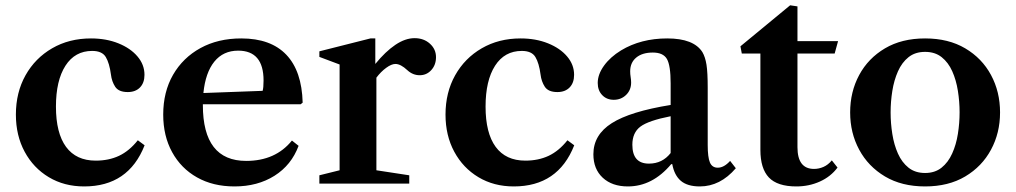

<svg xmlns="http://www.w3.org/2000/svg" viewBox="-20 -676 3740 707"><path d="M290 10.5Q216.5 10.5 159.8 -23.5Q103 -57.5 70.8 -117.2Q38.5 -177 38.5 -254Q38.5 -335.5 74 -398.8Q109.5 -462 172 -498.2Q234.5 -534.5 315 -534.5Q371 -534.5 415.8 -516.5Q460.5 -498.5 486.2 -468.2Q512 -438 512 -400.5Q512 -371 495.5 -354Q479 -337 450.5 -337Q417 -337 404.2 -356.5Q391.5 -376 388.5 -401.5Q383 -443.5 369.5 -466Q356 -488.5 319.5 -488.5Q256 -488.5 221 -434Q186 -379.5 186 -283.5Q186 -186 223.2 -135.2Q260.5 -84.5 332.5 -84.5Q380.5 -84.5 418.2 -102.2Q456 -120 487.5 -159.5L512.5 -141Q453 10.5 290 10.5Z M843.5 10.5Q764.5 10.5 705.5 -22.8Q646.5 -56 613.8 -115.8Q581 -175.5 581 -254Q581 -337.5 617.2 -400.5Q653.5 -463.5 718.2 -499Q783 -534.5 868.5 -534.5Q977 -534.5 1034.2 -474.5Q1091.5 -414.5 1094.5 -298L1087 -292H727V-289Q727 -83.5 886.5 -83.5Q994.5 -83.5 1055 -158.5L1079.5 -139Q1053 -68 990.8 -28.8Q928.5 10.5 843.5 10.5ZM857 -489.5Q802 -489.5 769.2 -449Q736.5 -408.5 729 -333.5L947 -341.5Q950.5 -352.5 950.5 -379.5Q950.5 -489.5 857 -489.5Z M1156 0V-30.5L1230.5 -49V-438.5L1156 -466.5V-487L1344 -534.5H1362V-440.5Q1399.5 -486.5 1436 -511Q1472.5 -535.5 1506.5 -535.5Q1540.5 -535.5 1563 -515.2Q1585.5 -495 1585.5 -465.5Q1585.5 -437 1568.2 -418Q1551 -399 1525.5 -399Q1500 -399 1480 -417.5Q1455.5 -440.5 1436 -440.5Q1421.5 -440.5 1402 -426.2Q1382.5 -412 1366 -390V-49L1487 -30.5V0Z M1872 10.5Q1798.5 10.5 1741.8 -23.5Q1685 -57.5 1652.8 -117.2Q1620.5 -177 1620.5 -254Q1620.5 -335.5 1656 -398.8Q1691.5 -462 1754 -498.2Q1816.5 -534.5 1897 -534.5Q1953 -534.5 1997.8 -516.5Q2042.5 -498.5 2068.2 -468.2Q2094 -438 2094 -400.5Q2094 -371 2077.5 -354Q2061 -337 2032.5 -337Q1999 -337 1986.2 -356.5Q1973.5 -376 1970.5 -401.5Q1965 -443.5 1951.5 -466Q1938 -488.5 1901.5 -488.5Q1838 -488.5 1803 -434Q1768 -379.5 1768 -283.5Q1768 -186 1805.2 -135.2Q1842.5 -84.5 1914.5 -84.5Q1962.5 -84.5 2000.2 -102.2Q2038 -120 2069.5 -159.5L2094.5 -141Q2035 10.5 1872 10.5Z M2292 10.5Q2234 10.5 2199.5 -21.5Q2165 -53.5 2165 -108Q2165 -179.5 2232.8 -222.5Q2300.5 -265.5 2449.5 -289.5V-369Q2449.5 -435 2435.8 -458.8Q2422 -482.5 2384 -482.5Q2345 -482.5 2322.8 -464Q2300.5 -445.5 2300.5 -413.5Q2300.5 -403 2302.2 -392.5Q2304 -382 2304 -372Q2304 -344.5 2285.5 -326.5Q2267 -308.5 2240 -308.5Q2214 -308.5 2197.5 -325.8Q2181 -343 2181 -370.5Q2181 -402 2204 -434Q2227 -466 2267 -490.5Q2340 -534.5 2437 -534.5Q2534.5 -534.5 2566.5 -484Q2577 -466 2581.5 -437.8Q2586 -409.5 2586 -352.5V-142Q2586 -96.5 2594.2 -77.5Q2602.5 -58.5 2623 -58.5Q2646 -58.5 2668.5 -83.5L2689.5 -56.5Q2632 10.5 2557 10.5Q2511.5 10.5 2487.2 -10Q2463 -30.5 2455.5 -71.5H2451.5Q2382.5 10.5 2292 10.5ZM2369.5 -73.5Q2419 -73.5 2449.5 -112.5V-248Q2368 -232 2338.2 -209.8Q2308.5 -187.5 2308.5 -143Q2308.5 -73.5 2369.5 -73.5Z M2912.5 10.5Q2842.5 10.5 2811.2 -22.5Q2780 -55.5 2780 -124V-479H2711.5L2706.5 -505.5L2889.5 -656.5L2916.5 -652.5V-524.5H3066L3053.5 -479H2916.5V-134Q2916.5 -54 2977.5 -54Q2995.5 -54 3012.5 -61.5Q3029.5 -69 3043 -85.5L3064 -59Q3039 -25.5 2999 -7.5Q2959 10.5 2912.5 10.5Z M3386.5 10.5Q3300.5 10.5 3238.8 -26.2Q3177 -63 3143.8 -124.8Q3110.5 -186.5 3110.5 -262Q3110.5 -338 3143.8 -399.8Q3177 -461.5 3238.8 -498Q3300.5 -534.5 3386.5 -534.5Q3472.5 -534.5 3534.2 -498Q3596 -461.5 3629.2 -399.8Q3662.5 -338 3662.5 -262Q3662.5 -186.5 3629.2 -124.8Q3596 -63 3534.2 -26.2Q3472.5 10.5 3386.5 10.5ZM3386.5 -39Q3422.5 -39 3447 -58.5Q3471.5 -78 3486.2 -110.8Q3501 -143.5 3507.2 -183Q3513.5 -222.5 3513.5 -262.5Q3513.5 -302 3507.2 -341.5Q3501 -381 3486.5 -413.5Q3472 -446 3447.5 -465.5Q3423 -485 3386.5 -485Q3350 -485 3325.5 -465.5Q3301 -446 3286.5 -413.2Q3272 -380.5 3265.8 -341.2Q3259.5 -302 3259.5 -262Q3259.5 -222 3265.8 -182.5Q3272 -143 3286.5 -110.5Q3301 -78 3325.5 -58.5Q3350 -39 3386.5 -39Z"/></svg>

Font: Libre Caslon Text SemiBold
Style: Regular
Weight: 600
Designer: Pablo Impallari, Rodrigo Fuenzalida, Katja Schimmel
Foundry: Pablo Impallari, Rodrigo Fuenzalida
Version: Version 2.000